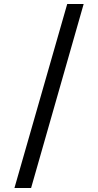

<svg xmlns="http://www.w3.org/2000/svg" viewBox="-20 -812 489 957"><path d="M315 -792H397L135 125H52Z"/></svg>

Font: utelugu05
Style: Book
Weight: 400
Designer: Jelle Bosma - Monotype Design Team
Foundry: Monotype Imaging Inc.
Version: Version 2.003